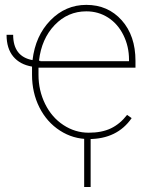

<svg xmlns="http://www.w3.org/2000/svg" viewBox="-20 -558 627 784"><path d="M342.3 9.8Q278.3 9.8 224.9 -24.7Q171.4 -59.1 141.1 -119.1Q110.8 -179.2 110.8 -252.4V-286.1Q61.5 -294.4 34.2 -327.1Q6.8 -359.9 6.8 -416H33.7Q33.7 -327.1 112.8 -312.5Q124.5 -412.1 186 -475.1Q247.6 -538.1 332.5 -538.1Q420.9 -538.1 477.1 -475.1Q533.2 -412.1 533.2 -309.6V-281.7H137.2V-252.9Q137.2 -188.5 164.3 -133.5Q191.4 -78.6 239 -47.4Q286.6 -16.1 342.3 -16.1Q395.5 -16.1 432.9 -33.9Q470.2 -51.8 499 -88.9L517.6 -75.7Q458.5 9.8 342.3 9.8ZM144.5 -308.1H506.8V-314.5Q506.8 -368.2 484.1 -414.3Q461.4 -460.4 421.6 -486.1Q381.8 -511.7 332.5 -511.7Q256.8 -511.7 203.1 -455.6Q149.4 -399.4 139.2 -310.1H144.5ZM350.1 205.6H323.7V-12.7H350.1Z"/></svg>

Font: Roboto Thin
Style: Regular
Weight: 250
Designer: Google
Version: Version 2.134; 2016